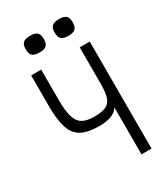

<svg xmlns="http://www.w3.org/2000/svg" viewBox="-244 -1135 1087 1243"><g transform="rotate(-30 300.0 -513.0)"><path d="M433.5 0V-351Q414 -320 377 -307.5Q340 -295 290 -295Q207 -295 159 -320.2Q111 -345.5 90.8 -406Q70.5 -466.5 70.5 -571V-800H145.5V-571Q145.5 -492.5 158.8 -447.2Q172 -402 203.8 -383Q235.5 -364 290 -364Q347 -364 378 -377.2Q409 -390.5 421.2 -426.2Q433.5 -462 433.5 -529.5V-800H508.5V0ZM408 -901Q371.5 -901 356 -915.2Q340.5 -929.5 340.5 -964.5Q340.5 -998 356 -1012Q371.5 -1026 408 -1026Q445 -1026 460.2 -1012Q475.5 -998 475.5 -964.5Q475.5 -929.5 460.2 -915.2Q445 -901 408 -901ZM192 -901Q155.5 -901 140 -915.2Q124.5 -929.5 124.5 -964.5Q124.5 -998 140 -1012Q155.5 -1026 192 -1026Q229 -1026 244.2 -1012Q259.5 -998 259.5 -964.5Q259.5 -929.5 244.2 -915.2Q229 -901 192 -901Z"/></g></svg>

Font: Victor Mono Thin
Style: Regular
Weight: 100
Monospace: yes
Designer: Rune Bjørnerås
Version: Version 1.561;gftools[0.9.30]